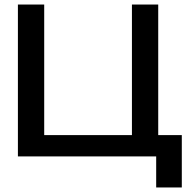

<svg xmlns="http://www.w3.org/2000/svg" viewBox="-20 -690 846 847"><path d="M59 0H669V137H782V-94H678V-670H562V-94H175V-670H59Z"/></svg>

Font: LT Wave Medium
Style: Regular
Weight: 500
Designer: Daniel Lyons
Version: Version 2.5 (Glyphs App)